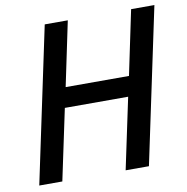

<svg xmlns="http://www.w3.org/2000/svg" viewBox="-80 -791 846 869"><g transform="rotate(-10 343.0 -357.0)"><path d="M31 0H137L206 -326H497L428 0H535L686 -714H579L517 -418H226L288 -714H182Z"/></g></svg>

Font: Noto Sans Medium
Style: Italic
Weight: 500
Italic angle: -12°
Designer: Monotype Design Team
Foundry: Monotype Imaging Inc.
Version: Version 2.013